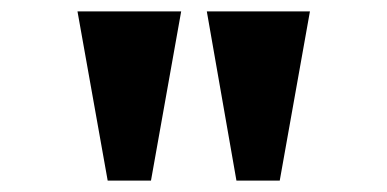

<svg xmlns="http://www.w3.org/2000/svg" viewBox="-20 -734 680 337"><path d="M395 -417H471L524 -714H343ZM169 -417H245L298 -714H116Z"/></svg>

Font: Noto Serif Devanagari SemiCondensed Black
Style: Regular
Weight: 900
Width: 4
Designer: Universal Thirst, Indian Type Foundry and the Monotype Design Team
Foundry: Monotype Imaging Inc.
Version: Version 2.004